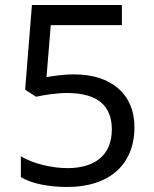

<svg xmlns="http://www.w3.org/2000/svg" viewBox="-20 -734 612 764"><path d="M275 -438C228 -438 188 -431 165 -427L182 -634H465V-714H107L80 -377L124 -349C153 -356 208 -364 246 -364C370 -364 425 -312 425 -219C425 -114 354 -65 249 -65C186 -65 111 -83 63 -112V-29C107 -3 174 10 248 10C416 10 515 -80 515 -228C515 -361 421 -438 275 -438Z"/></svg>

Font: Noto Sans Cuneiform
Style: Regular
Weight: 400
Designer: Monotype Design Team
Foundry: Monotype Imaging Inc.
Version: Version 2.001